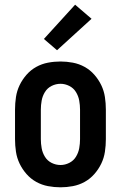

<svg xmlns="http://www.w3.org/2000/svg" viewBox="-20 -790 515 818"><path d="M238 8Q211 8 184.5 3Q158 -2 134.5 -15Q111 -28 93 -48.5Q75 -69 63.5 -93Q52 -117 48 -143.5Q44 -170 44 -197V-323Q44 -350 48 -376.5Q52 -403 63.5 -427Q75 -451 93 -471.5Q111 -492 134.5 -505Q158 -518 184.5 -523Q211 -528 238 -528Q264 -528 290.5 -523Q317 -518 340.5 -505Q364 -492 382 -471.5Q400 -451 411.5 -427Q423 -403 427 -376.5Q431 -350 431 -323V-197Q431 -170 427 -143.5Q423 -117 411.5 -93Q400 -69 382 -48.5Q364 -28 340.5 -15Q317 -2 290.5 3Q264 8 238 8ZM238 -87Q257 -87 275 -96Q293 -105 303.5 -122Q314 -139 317.5 -158.5Q321 -178 321 -197V-323Q321 -342 317.5 -361.5Q314 -381 303.5 -398Q293 -415 275 -424Q257 -433 238 -433Q218 -433 200 -424Q182 -415 171.5 -398Q161 -381 157.5 -361.5Q154 -342 154 -323V-197Q154 -178 157.5 -158.5Q161 -139 171.5 -122Q182 -105 200 -96Q218 -87 238 -87ZM223 -576 167 -624 300 -770 370 -710Z"/></svg>

Font: Iosevka QP
Style: Bold
Weight: 700
Designer: Belleve Invis
Foundry: Belleve Invis
Version: Version 20.0.0; ttfautohint (v1.8.4)